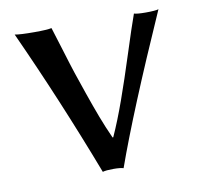

<svg xmlns="http://www.w3.org/2000/svg" viewBox="-57 -492 577 555"><g transform="rotate(-10 231.0 -214.5)"><path d="M202 3Q116 -222 20 -432Q36 -429 78 -429Q115 -429 128 -432Q133 -417 148.5 -366Q164 -315 171.5 -292.5Q179 -270 193 -229.5Q207 -189 219.5 -156Q232 -123 247 -90H249Q269 -134 289.5 -191.5Q310 -249 333 -321Q356 -393 370 -432Q379 -429 404 -429Q433 -429 442 -432Q318 -152 263 3Q254 0 233 0Q212 0 202 3Z"/></g></svg>

Font: Libertinus Sans
Style: Regular
Weight: 400
Designer: Philipp H. Poll
Foundry: Khaled Hosny
Version: Version 6.1